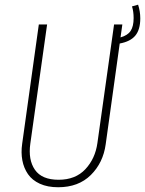

<svg xmlns="http://www.w3.org/2000/svg" viewBox="-20 -786 616 816"><path d="M576.2 -708Q576.2 -660.2 555.2 -634.8Q534.2 -609.4 488.8 -601.1L429.2 -172.9Q418.5 -94.2 366 -42.2Q313.5 9.8 227.1 9.8Q182.1 9.8 149.4 -5.1Q116.7 -20 98.9 -45.9Q81.1 -71.8 75 -104.5Q68.8 -137.2 74.2 -174.8L145 -682.1H180.2L108.9 -175.8Q99.1 -106.9 128.4 -64.5Q157.7 -22 229 -22Q300.8 -22 342.8 -66.9Q384.8 -111.8 394 -178.2L464.8 -682.1H500L492.2 -627Q522.9 -635.7 535.4 -655Q547.9 -674.3 547.9 -709Q547.9 -737.3 541 -758.8L566.9 -766.1Q576.2 -737.3 576.2 -708Z"/></svg>

Font: Fira Sans Compressed UltraLight
Style: Italic
Weight: 200
Width: 3
Italic angle: -8°
Designer: Carrois Corporate & Edenspiekermann AG
Foundry: Carrois Corporate GbR & Edenspiekermann AG
Version: Version 4.203;PS 004.203;hotconv 1.0.88;makeotf.lib2.5.64775